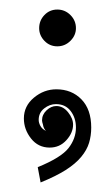

<svg xmlns="http://www.w3.org/2000/svg" viewBox="-20 -444 221 402"><path d="M70 -183Q68 -189 68 -192Q68 -204 77.5 -213Q87 -222 98 -222Q112 -222 122.5 -209Q133 -196 133 -183Q133 -166 119 -150.5Q105 -135 84 -135Q60 -135 45 -154Q30 -173 30 -196Q30 -222 51 -239.5Q72 -257 98 -257Q130 -257 150.5 -236Q171 -215 171 -177Q171 -160 166.5 -145Q162 -130 150 -115.5Q138 -101 117.5 -88Q97 -75 65 -62L59 -94Q108 -114 123.5 -134Q139 -154 139 -177Q139 -197 128 -211.5Q117 -226 97 -226Q84 -226 72.5 -217Q61 -208 61 -193Q61 -187 64.5 -180.5Q68 -174 76 -170L77 -169Q71 -175 70 -183ZM139 -385Q139 -370 127.5 -358.5Q116 -347 100 -347Q84 -347 73 -358.5Q62 -370 62 -385Q62 -401 73 -412.5Q84 -424 100 -424Q116 -424 127.5 -412.5Q139 -401 139 -385Z"/></svg>

Font: Azad Pori Unicode
Style: Regular
Weight: 400
Designer: Abul Kalam Azad
Foundry: Lipighor Font Foundry
Version: Version 1.026;December 22, 2019;FontCreator 12.0.0.2547 64-b